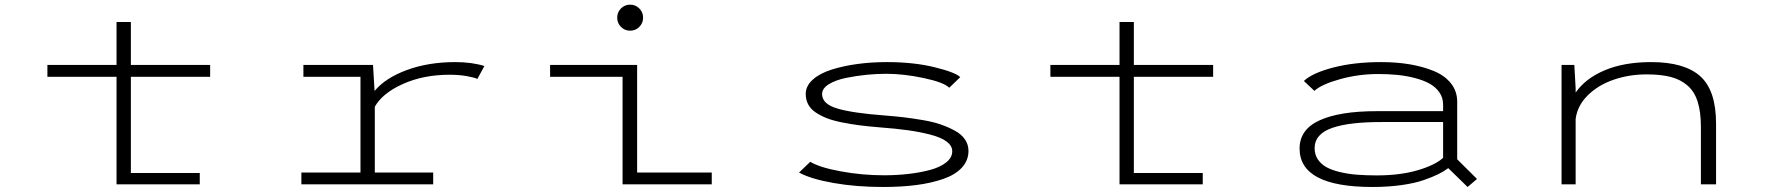

<svg xmlns="http://www.w3.org/2000/svg" viewBox="-20 -772 7390 804"><path d="M178.5 -450.5V-500H468V-680H528V-500H860V-450.5H528V-47.5H816.5V0H468V-450.5Z M1549.5 -49.5H1794V0H1242V-49.5H1489.5V-450.5H1250.5V-500H1542L1548.5 -391Q1593.5 -445.5 1683.8 -478.8Q1774 -512 1886.5 -512Q1956 -512 2008.5 -495.5L1979 -441.5Q1966.5 -447.5 1934.8 -453.2Q1903 -459 1862 -459Q1753.5 -459 1667.5 -420.5Q1581.5 -382 1549.5 -325Z M2618.5 -643.5Q2596 -643.5 2580.2 -659.5Q2564.5 -675.5 2564.5 -698Q2564.5 -720.5 2580.2 -736.5Q2596 -752.5 2618.5 -752.5Q2641.5 -752.5 2657.2 -736.5Q2673 -720.5 2673 -698Q2673 -675.5 2657.2 -659.5Q2641.5 -643.5 2618.5 -643.5ZM2648 -49.5H2960.5V0H2587V-450.5H2283.5V-500H2648Z M3678 11Q3565 11 3470 -5.8Q3375 -22.5 3326 -49.5L3373 -94.5Q3411 -71 3500.5 -54.5Q3590 -38 3681 -38Q3734 -38 3782.8 -43.5Q3831.5 -49 3874 -60.2Q3916.5 -71.5 3942 -91.8Q3967.5 -112 3967.5 -138.5Q3967.5 -161.5 3944.2 -179Q3921 -196.5 3876.8 -208Q3832.5 -219.5 3782.5 -226.5Q3732.5 -233.5 3666 -238.5Q3617 -242.5 3580 -247.2Q3543 -252 3505.5 -259.5Q3468 -267 3442 -277.2Q3416 -287.5 3395.2 -301.5Q3374.5 -315.5 3364.2 -335Q3354 -354.5 3354 -378.5Q3354 -412 3383.5 -438.5Q3413 -465 3462.2 -480.5Q3511.5 -496 3570.2 -504Q3629 -512 3693.5 -512Q3806 -512 3893.5 -490.5Q3981 -469 4001 -449L3955 -404.5Q3933 -427 3848.8 -445Q3764.5 -463 3691.5 -463Q3652.5 -463 3610.5 -459Q3568.5 -455 3524 -446Q3479.5 -437 3451 -419.5Q3422.5 -402 3422.5 -378Q3422.5 -336.5 3486.5 -317.5Q3550.5 -298.5 3684 -288.5Q3729 -285 3764.8 -280.8Q3800.5 -276.5 3843.8 -269.2Q3887 -262 3918.8 -251Q3950.5 -240 3978.2 -225Q4006 -210 4020.8 -188.2Q4035.5 -166.5 4035.5 -140Q4035.5 -100 4007.8 -70Q3980 -40 3930.2 -22.8Q3880.5 -5.5 3817.8 2.8Q3755 11 3678 11Z M4378.5 -450.5V-500H4668V-680H4728V-500H5060V-450.5H4728V-47.5H5016.5V0H4668V-450.5Z M5763 -512Q5827 -512 5882.5 -502.8Q5938 -493.5 5983.8 -474.8Q6029.5 -456 6055.8 -423Q6082 -390 6082 -346V-105L6165 -22.5L6125.5 11L6044.5 -68Q6027.5 -55 6003.5 -43Q5979.5 -31 5941.5 -17.8Q5903.5 -4.5 5847.8 3.2Q5792 11 5727.5 11Q5422 11 5422 -150Q5422 -230 5506 -268.2Q5590 -306.5 5745 -306.5H6023V-334Q6023 -363 6007 -385.8Q5991 -408.5 5965 -422.5Q5939 -436.5 5902.8 -445.8Q5866.5 -455 5829.2 -458.5Q5792 -462 5750.5 -462Q5669 -462 5591.5 -440.5Q5514 -419 5484 -391.5L5440 -433Q5475.5 -466.5 5563 -489.2Q5650.5 -512 5763 -512ZM5745 -37.5Q5842.5 -37.5 5915.5 -58.8Q5988.5 -80 6023 -111V-261H5765.5Q5698 -261 5647.8 -255.2Q5597.5 -249.5 5560.2 -237Q5523 -224.5 5504 -203Q5485 -181.5 5485 -151.5Q5485 -125 5498.2 -105Q5511.5 -85 5534.2 -72.2Q5557 -59.5 5590.8 -51.5Q5624.5 -43.5 5661.8 -40.5Q5699 -37.5 5745 -37.5Z M6519 0V-500H6572.5L6578 -402V-384.5Q6619.5 -444 6700.5 -478Q6781.5 -512 6894.5 -512Q7033.5 -512 7099.8 -452.8Q7166 -393.5 7166 -254.5V0H7102.5V-240.5Q7102.5 -303.5 7089 -346Q7075.5 -388.5 7046.5 -413.8Q7017.5 -439 6976.2 -449.8Q6935 -460.5 6875 -460.5Q6802 -460.5 6737.2 -438.2Q6672.5 -416 6628.8 -372.8Q6585 -329.5 6578 -273.5V0Z"/></svg>

Font: League Mono Extended UltraLight
Style: Regular
Weight: 200
Width: 9
Designer: Tyler Finck
Foundry: The League of Moveable Type / Tyler Finck
Version: Version 2.210